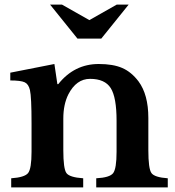

<svg xmlns="http://www.w3.org/2000/svg" viewBox="-20 -820 767 840"><path d="M257 -301V-163Q257 -82 270.5 -63Q284 -44 344 -40V0H29V-40Q88 -44 103 -63Q118 -82 118 -156V-281Q118 -396 111 -426Q105 -452 88 -460Q71 -468 25 -468V-502L218 -540L231 -452H235Q305 -540 412 -540Q475 -540 515 -522.5Q555 -505 586 -464Q629 -406 629 -304V-163Q629 -82 642.5 -63Q656 -44 714 -40V0H401V-40Q460 -43 475 -62.5Q490 -82 490 -156V-292Q490 -394 464.5 -434.5Q439 -475 374 -475Q314 -475 279 -407Q257 -363 257 -301ZM423 -651H319L199 -800H251L371 -732L491 -800H543Z"/></svg>

Font: Libre Baskerville
Style: Bold
Weight: 700
Designer: Pablo Impallari, Rodrigo Fuenzalida
Foundry: Pablo Impallari, Rodrigo Fuenzalida
Version: Version 1.000